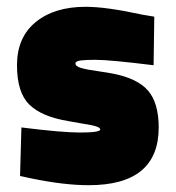

<svg xmlns="http://www.w3.org/2000/svg" viewBox="-20 -532 517 565"><path d="M72 -7 39 -14 43 -157Q162 -142 216 -142Q275 -142 275 -151Q275 -156 263 -160Q251 -164 224 -168L179 -176Q102 -189 66 -224.5Q30 -260 30 -340Q30 -422 85 -467Q140 -512 232 -512Q293 -512 398 -489L434 -483L432 -340Q303 -356 261 -356Q232 -356 217 -354Q202 -352 202 -345Q202 -337 218.5 -332Q235 -327 272 -322L309 -316Q384 -302 415.5 -265.5Q447 -229 447 -157Q447 13 241 13Q169 13 72 -7Z"/></svg>

Font: Cairo Black
Style: Regular
Weight: 900
Designer: Mohamed Gaber, the designers of Titillium
Foundry: Kief Type Foundry
Version: Version 2.009; ttfautohint (v1.5.33-1714) -l 8 -r 50 -G 200 